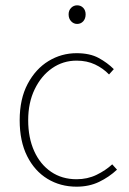

<svg xmlns="http://www.w3.org/2000/svg" viewBox="-20 -690 486 722"><path d="M268 12Q207 12 158.5 -17.5Q110 -47 82 -103Q54 -159 54 -238Q54 -318 84 -374.5Q114 -431 162.5 -460.5Q211 -490 268 -490Q318 -490 351 -472Q384 -454 408 -430L390 -410Q368 -433 337.5 -447.5Q307 -462 268 -462Q217 -462 176 -433.5Q135 -405 110.5 -354.5Q86 -304 86 -238Q86 -172 108.5 -122Q131 -72 172 -44Q213 -16 268 -16Q309 -16 343 -32.5Q377 -49 402 -72L420 -52Q390 -24 352.5 -6Q315 12 268 12ZM270 -600Q257 -600 247.5 -610Q238 -620 238 -636Q238 -651 247.5 -660.5Q257 -670 270 -670Q284 -670 293 -660.5Q302 -651 302 -636Q302 -620 293 -610Q284 -600 270 -600Z"/></svg>

Font: Source Sans 3 Variable
Style: Regular
Weight: 200
Designer: Paul D. Hunt
Foundry: Adobe Systems Incorporated
Version: Version 3.026